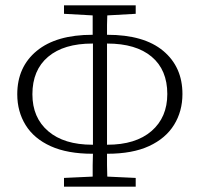

<svg xmlns="http://www.w3.org/2000/svg" viewBox="-20 -703 752 723"><path d="M383 -311Q383 -273 383 -234.5Q383 -196 383 -158H384Q491 -158 550.5 -209.5Q610 -261 610 -349Q610 -440 551 -489.5Q492 -539 384 -539H383Q383 -496 383 -454Q383 -412 383 -369ZM328 -158H330Q330 -196 330 -234.5Q330 -273 330 -311V-369Q330 -411 330 -453.5Q330 -496 330 -539H328Q220 -539 161 -489Q102 -439 102 -348Q102 -260 161.5 -209Q221 -158 328 -158ZM221 -651V-683H491V-651L384 -645Q383 -627 383 -608.5Q383 -590 383 -572H384Q522 -572 594.5 -511.5Q667 -451 667 -349Q667 -284 635.5 -233Q604 -182 541.5 -153Q479 -124 384 -124H383Q383 -102 383 -81Q383 -60 384 -38L491 -33V0H221V-33L329 -38Q329 -60 329 -81Q329 -102 330 -124H328Q234 -124 171 -152.5Q108 -181 76.5 -232Q45 -283 45 -348Q45 -451 118.5 -511.5Q192 -572 328 -572H329Q329 -590 329 -608.5Q329 -627 329 -645Z"/></svg>

Font: Source Serif 4 SmText Light
Style: Regular
Weight: 300
Designer: Frank Grießhammer
Foundry: Adobe
Version: Version 4.005;hotconv 1.1.0;makeotfexe 2.6.0